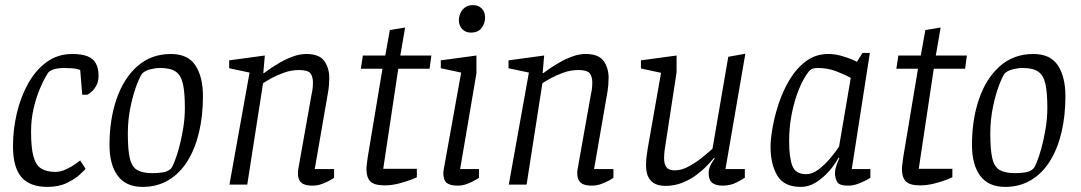

<svg xmlns="http://www.w3.org/2000/svg" viewBox="-20 -725 4247 754"><path d="M167 9Q97 9 64 -29.5Q31 -68 31 -151Q31 -216 46 -280Q61 -344 90.5 -397Q120 -450 163.5 -481.5Q207 -513 264 -513Q301 -513 323.5 -504Q346 -495 356.5 -476Q367 -457 367 -427Q367 -406 359 -390.5Q351 -375 341 -366Q331 -357 323 -353H303L295 -450Q294 -451 279.5 -454.5Q265 -458 230 -458Q214 -458 199.5 -455Q185 -452 174 -444Q172 -445 161 -426.5Q150 -408 136 -375Q122 -342 112 -299Q102 -256 102 -208Q102 -144 111.5 -110Q121 -76 142 -63Q163 -50 197 -50Q218 -50 239.5 -60Q261 -70 277 -81.5Q293 -93 295 -95L316 -62Q313 -58 294.5 -40.5Q276 -23 243.5 -7Q211 9 167 9Z M540 9Q475 9 442.5 -34.5Q410 -78 410 -156Q410 -256 438 -337Q466 -418 520 -465.5Q574 -513 651 -513Q718 -513 747.5 -468Q777 -423 777 -347Q777 -270 761.5 -205Q746 -140 716 -92Q686 -44 641.5 -17.5Q597 9 540 9ZM579 -45Q596 -45 616 -47.5Q636 -50 648 -60Q654 -63 663.5 -85.5Q673 -108 682.5 -142.5Q692 -177 699 -218.5Q706 -260 706 -302Q706 -361 698.5 -395Q691 -429 670.5 -443.5Q650 -458 609 -458Q591 -458 571 -453Q551 -448 540 -438Q532 -430 518 -394.5Q504 -359 493 -307.5Q482 -256 482 -200Q482 -136 490 -102.5Q498 -69 519.5 -57Q541 -45 579 -45Z M1207 4Q1189 4 1176 -0.5Q1163 -5 1156.5 -16Q1150 -27 1150 -46Q1150 -48 1150 -51.5Q1150 -55 1151 -59L1204 -357Q1206 -364 1207.5 -376.5Q1209 -389 1209 -401Q1209 -424 1199 -437Q1189 -450 1154 -450Q1124 -450 1095 -439.5Q1066 -429 1044.5 -417Q1023 -405 1013 -398L951 0H881L960 -440L880 -457V-488L1020 -507L1014 -438H1017Q1023 -443 1040.5 -455Q1058 -467 1081.5 -480.5Q1105 -494 1131.5 -503.5Q1158 -513 1182 -513Q1234 -513 1253.5 -485.5Q1273 -458 1273 -420Q1273 -406 1272 -392.5Q1271 -379 1269 -367Q1267 -355 1265 -344L1216 -61H1292V-27Q1290 -25 1277 -17.5Q1264 -10 1245.5 -3Q1227 4 1207 4Z M1490 3Q1450 3 1434.5 -12.5Q1419 -28 1419 -62Q1419 -70 1421 -83.5Q1423 -97 1424 -107L1482 -455H1397L1405 -507H1493L1511 -607L1571 -617L1552 -507H1674L1667 -455H1544L1485 -62H1617V-29Q1614 -27 1593.5 -19Q1573 -11 1545 -4Q1517 3 1490 3Z M1778 4Q1748 4 1734.5 -6.5Q1721 -17 1721 -46Q1721 -47 1721.5 -52Q1722 -57 1723 -62L1791 -440L1711 -457V-488L1851 -507V-437L1787 -61H1861V-27Q1859 -25 1846 -17.5Q1833 -10 1815 -3Q1797 4 1778 4ZM1829 -597Q1808 -597 1795 -611Q1782 -625 1782 -645Q1782 -659 1788 -673Q1794 -687 1806.5 -696Q1819 -705 1838 -705Q1858 -705 1871.5 -692Q1885 -679 1885 -656Q1885 -634 1871.5 -615.5Q1858 -597 1829 -597Z M2304 4Q2286 4 2273 -0.5Q2260 -5 2253.5 -16Q2247 -27 2247 -46Q2247 -48 2247 -51.5Q2247 -55 2248 -59L2301 -357Q2303 -364 2304.5 -376.5Q2306 -389 2306 -401Q2306 -424 2296 -437Q2286 -450 2251 -450Q2221 -450 2192 -439.5Q2163 -429 2141.5 -417Q2120 -405 2110 -398L2048 0H1978L2057 -440L1977 -457V-488L2117 -507L2111 -438H2114Q2120 -443 2137.5 -455Q2155 -467 2178.5 -480.5Q2202 -494 2228.5 -503.5Q2255 -513 2279 -513Q2331 -513 2350.5 -485.5Q2370 -458 2370 -420Q2370 -406 2369 -392.5Q2368 -379 2366 -367Q2364 -355 2362 -344L2313 -61H2389V-27Q2387 -25 2374 -17.5Q2361 -10 2342.5 -3Q2324 4 2304 4Z M2593 5Q2572 5 2555 -2Q2538 -9 2527.5 -27Q2517 -45 2517 -77Q2517 -88 2518 -100Q2519 -112 2521 -123.5Q2523 -135 2524 -144L2576 -439L2497 -456V-488L2637 -507V-441L2592 -148Q2591 -142 2590 -134.5Q2589 -127 2588.5 -119.5Q2588 -112 2588 -103Q2588 -81 2597 -68.5Q2606 -56 2630 -56Q2657 -56 2686 -72Q2715 -88 2740 -108.5Q2765 -129 2778 -141L2840 -502L2907 -514L2829 -61H2905V-27Q2898 -22 2873.5 -9Q2849 4 2818 4Q2790 4 2776.5 -7.5Q2763 -19 2763 -45Q2763 -60 2769 -73.5Q2775 -87 2787 -103L2784 -105Q2775 -94 2757.5 -75.5Q2740 -57 2715.5 -38.5Q2691 -20 2660 -7.5Q2629 5 2593 5Z M3125 9Q3059 9 3032.5 -35.5Q3006 -80 3006 -150Q3006 -177 3013.5 -221.5Q3021 -266 3037.5 -316.5Q3054 -367 3080.5 -411.5Q3107 -456 3145 -484.5Q3183 -513 3233 -513Q3258 -513 3283 -506Q3308 -499 3325.5 -491.5Q3343 -484 3345 -482L3367 -517H3396L3325 -61H3398V-27Q3396 -25 3382 -17.5Q3368 -10 3349 -3Q3330 4 3310 4Q3275 4 3267 -11.5Q3259 -27 3259 -46Q3259 -58 3263.5 -71.5Q3268 -85 3276 -104L3273 -106Q3259 -79 3235.5 -52.5Q3212 -26 3184 -8.5Q3156 9 3125 9ZM3146 -41Q3170 -41 3194.5 -59.5Q3219 -78 3240 -103Q3261 -128 3275 -149L3321 -419Q3296 -433 3263 -445.5Q3230 -458 3192 -458Q3176 -458 3168.5 -454Q3161 -450 3156 -444Q3134 -416 3116.5 -372Q3099 -328 3089 -276.5Q3079 -225 3079 -171Q3079 -107 3091.5 -74Q3104 -41 3146 -41Z M3593 3Q3553 3 3537.5 -12.5Q3522 -28 3522 -62Q3522 -70 3524 -83.5Q3526 -97 3527 -107L3585 -455H3500L3508 -507H3596L3614 -607L3674 -617L3655 -507H3777L3770 -455H3647L3588 -62H3720V-29Q3717 -27 3696.5 -19Q3676 -11 3648 -4Q3620 3 3593 3Z M3927 9Q3862 9 3829.5 -34.5Q3797 -78 3797 -156Q3797 -256 3825 -337Q3853 -418 3907 -465.5Q3961 -513 4038 -513Q4105 -513 4134.5 -468Q4164 -423 4164 -347Q4164 -270 4148.5 -205Q4133 -140 4103 -92Q4073 -44 4028.5 -17.5Q3984 9 3927 9ZM3966 -45Q3983 -45 4003 -47.5Q4023 -50 4035 -60Q4041 -63 4050.5 -85.5Q4060 -108 4069.5 -142.5Q4079 -177 4086 -218.5Q4093 -260 4093 -302Q4093 -361 4085.5 -395Q4078 -429 4057.5 -443.5Q4037 -458 3996 -458Q3978 -458 3958 -453Q3938 -448 3927 -438Q3919 -430 3905 -394.5Q3891 -359 3880 -307.5Q3869 -256 3869 -200Q3869 -136 3877 -102.5Q3885 -69 3906.5 -57Q3928 -45 3966 -45Z"/></svg>

Font: Faustina Light Light
Style: Italic
Weight: 300
Italic angle: -8°
Version: Version 1.200